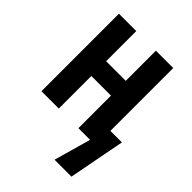

<svg xmlns="http://www.w3.org/2000/svg" viewBox="-212 -652 955 955"><g transform="rotate(45 265.0 -175.0)"><path d="M179 0V-229H317V0H399L344 195H463L520 -103H439V-545H317V-333H179V-545H57V0Z"/></g></svg>

Font: Noto Sans UI Condensed
Style: Bold
Weight: 700
Width: 3
Designer: Monotype Design Team
Foundry: Monotype Imaging Inc.
Version: 1.001